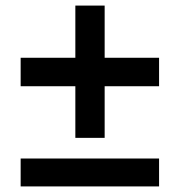

<svg xmlns="http://www.w3.org/2000/svg" viewBox="-20 -668 644 688"><path d="M550 -461V-359H355V-174H250V-359H54V-461H250V-648H355V-461ZM550 -100V0H54V-100Z"/></svg>

Font: Work Sans SemiBold
Style: Regular
Weight: 600
Designer: Wei Huang
Foundry: Wei Huang
Version: Version 2.010; ttfautohint (v1.8.3)